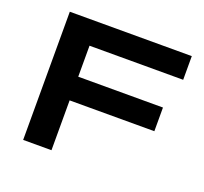

<svg xmlns="http://www.w3.org/2000/svg" viewBox="-119 -827 1028 967"><g transform="rotate(20 394.5 -343.5)"><path d="M97.2 0V-687H751V-560.1H249V-394H703.1V-267.1H249V0Z"/></g></svg>

Font: Archivo Expanded SemiBold
Style: Regular
Weight: 600
Width: 7
Designer: Hector Gatti
Foundry: Omnibus-Type
Version: Version 2.001